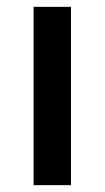

<svg xmlns="http://www.w3.org/2000/svg" viewBox="-20 -540 305 560"><path d="M78 0V-520H187V0Z"/></svg>

Font: IBM Plex Sans Thai Medm
Style: Regular
Weight: 500
Designer: Mike Abbink, Paul van der Laan, Pieter van Rosmalen, Ben Mitchell, Mark Frömberg
Foundry: Bold Monday
Version: Version 1.2